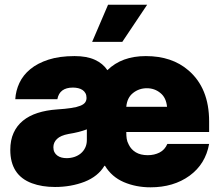

<svg xmlns="http://www.w3.org/2000/svg" viewBox="-20 -793 946 823"><path d="M625 9.9Q562.9 9.9 510.7 -12.4Q458.8 -34.8 430 -82.4H427.6Q400.6 -36.9 342.3 -13.8Q284.1 8.5 215.9 8.5Q159.8 8.5 116.8 -7.5Q24.1 -41.9 24.1 -150.6Q24.1 -192.1 38.2 -223.2Q52.2 -254.3 78.3 -275.6Q104.4 -296.9 141.3 -308.8Q178.3 -320.7 224.4 -323.9Q261 -326.3 285.5 -330.1Q310 -333.8 324.4 -339.7Q338.8 -345.5 344.8 -353.7Q350.9 -361.9 350.9 -373.6Q350.9 -385.3 346.2 -393.6Q341.6 -402 333.6 -407.3Q325.6 -412.6 315 -415.1Q304.3 -417.6 292.6 -417.6Q235.1 -417.6 225.9 -367.9H45.5Q47.6 -404.1 63.2 -437.5Q78.8 -470.9 109.7 -496.4Q140.6 -522 187.7 -537.3Q234.7 -552.6 299.7 -552.6Q351.9 -552.6 386.5 -536.8Q421.2 -521 440.3 -492.2Q501.8 -552.6 605.1 -552.6Q717 -552.6 787.6 -491.5Q876.4 -415.5 876.4 -272.7V-227.3H521.3Q521.3 -210.2 523.1 -198.2Q524.9 -186.1 532 -172.9Q541.9 -152.3 562.1 -140.1Q582.4 -127.8 613.6 -127.8Q641.3 -127.8 663.9 -139.2Q686.4 -150.6 697.4 -176.1H876.4Q860.8 -89.5 792.6 -39.8Q724.1 9.9 625 9.9ZM504.3 -613.6H375L443.2 -772.7H610.8ZM265.6 -115.1Q282.7 -115.1 298.5 -120.2Q314.3 -125.4 326.2 -135.3Q338.1 -145.2 345.2 -159.8Q352.3 -174.4 352.3 -193.2V-238.6Q320.7 -226.2 274.1 -218.8Q239.7 -212.4 224.3 -197.4Q208.8 -182.5 208.8 -161.9Q208.8 -149.5 213.4 -140.6Q218 -131.7 225.9 -126.1Q233.7 -120.4 244 -117.7Q254.3 -115.1 265.6 -115.1ZM696 -335.2Q692.1 -375 667.3 -394.5Q642.8 -414.8 609.4 -414.8Q576 -414.8 550.4 -394.5Q524.9 -374.6 521.3 -335.2Z"/></svg>

Font: Linik Sans Black
Style: Regular
Weight: 900
Designer: Fonts by Rasmus Andersson / Changes by Cristiano Sobral with parts from Marc Monis
Foundry: rsms
Version: Version 3.020; ttfautohint (v1.6)